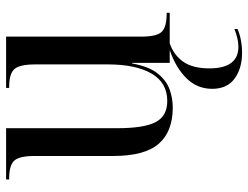

<svg xmlns="http://www.w3.org/2000/svg" viewBox="-112 -464 813 629"><g transform="rotate(-90 294.5 -149.5)"><path d="M257 10Q178 10 138 -36Q98 -82 98 -185V-443Q98 -492 83 -509Q68 -526 24 -526H21V-536H189V-172Q189 -84 209 -46Q229 -8 278 -8Q338 -8 368 -59.5Q398 -111 398 -203V-440Q398 -491 383 -508.5Q368 -526 324 -526H321V-536H489V-94Q489 -43 504.5 -26.5Q520 -10 564 -10H567V0H403V-123H401Q391 -67 367.5 -38.5Q344 -10 315 0Q286 10 257 10ZM436 237Q385 237 351.5 212.5Q318 188 318 139Q318 90 352.5 55Q387 20 445 0H467Q429 13 407 44Q385 75 385 130Q385 225 456 225Q481 225 514 212V222Q499 229 478.5 233Q458 237 436 237Z"/></g></svg>

Font: Noto Serif Display SemiCondensed
Style: Regular
Weight: 400
Width: 4
Designer: Monotype Design Team
Foundry: Monotype Imaging Inc.
Version: Version 2.009